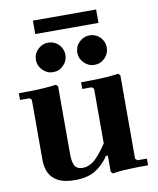

<svg xmlns="http://www.w3.org/2000/svg" viewBox="-92 -906 810 987"><g transform="rotate(-10 313.0 -412.5)"><path d="M542 -45 552 -35H602V0Q576 0 542.5 0.5Q509 1 476 3Q443 5 417 10L407 0V-85H397Q369 -42 327.5 -16Q286 10 219 10Q164 10 131.5 -7.5Q99 -25 85.5 -54.5Q72 -84 72 -120V-435L62 -445H12V-480Q38 -480 74 -480.5Q110 -481 145.5 -483.5Q181 -486 207 -490L217 -480V-130Q217 -82 229 -63.5Q241 -45 269 -45Q301 -45 329 -68Q357 -91 397 -150V-435L387 -445H337V-480Q363 -480 399 -480.5Q435 -481 470.5 -483.5Q506 -486 532 -490L542 -480ZM420.9 -556Q390 -556 367 -579.1Q344 -602.1 344 -632.9Q344 -665 367.1 -687.5Q390.1 -710 420.9 -710Q453 -710 475.5 -687.6Q498 -665.1 498 -632.9Q498 -602 475.6 -579Q453.1 -556 420.9 -556ZM204.9 -556Q174 -556 151 -579.1Q128 -602.1 128 -632.9Q128 -665 151.1 -687.5Q174.1 -710 204.9 -710Q237 -710 259.5 -687.6Q282 -665.1 282 -632.9Q282 -602 259.6 -579Q237.1 -556 204.9 -556ZM148 -765V-835H478V-765Z"/></g></svg>

Font: Brygada 1918
Style: Regular
Weight: 400
Designer: Mateusz Machalski | Borys Kosmynka | Przemek Hoffer
Foundry: NIEPODLEGLA 2018
Version: Version 3.006